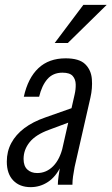

<svg xmlns="http://www.w3.org/2000/svg" viewBox="-20 -760 459 790"><path d="M218 0Q218 -14 221 -35Q224 -56 228 -80H221L287 -371Q292 -392 291.5 -413Q291 -434 279 -447.5Q267 -461 237 -461Q198 -461 175 -434.5Q152 -408 141 -362H78Q95 -439 138 -479.5Q181 -520 250 -520Q306 -520 330.5 -496Q355 -472 358 -434.5Q361 -397 352 -358L287 -73Q283 -52 280.5 -34Q278 -16 278 0ZM106 10Q61 10 34.5 -17.5Q8 -45 8 -95Q8 -137 26.5 -171.5Q45 -206 80 -232.5Q115 -259 167 -277L289 -320L276 -261L182 -226Q127 -206 102 -175Q77 -144 77 -106Q77 -77 92.5 -62.5Q108 -48 133 -48Q171 -48 199 -76.5Q227 -105 239 -158L231 -77Q210 -33 177.5 -11.5Q145 10 106 10ZM259 -583H205L323 -740H419Z"/></svg>

Font: Instrument Sans Condensed
Style: Italic
Weight: 400
Width: 3
Italic angle: -13°
Designer: Rodrigo Fuenzalida
Foundry: fragTYPE
Version: Version 1.000;gftools[0.9.28]